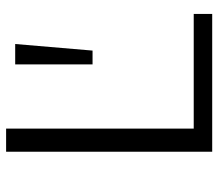

<svg xmlns="http://www.w3.org/2000/svg" viewBox="-62 -636 698 613"><g transform="rotate(-90 286.5 -329.0)"><path d="M183 -59H549V0H109V-658H183ZM453 -629 432 -382H388V-629Z"/></g></svg>

Font: EauTestSC
Style: Regular
Weight: 400
Designer: Christian Thalmann (Catharsis Fonts)
Version: Version 0.001;PS 000.001;hotconv 1.0.88;makeotf.lib2.5.64775